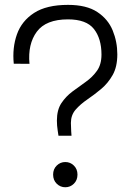

<svg xmlns="http://www.w3.org/2000/svg" viewBox="-20 -761 544 788"><path d="M220 -204Q220 -204 216.8 -225Q213.5 -246 213.5 -266Q213.5 -310 232 -337.8Q250.5 -365.5 277.8 -385.8Q305 -406 332.2 -425.2Q359.5 -444.5 378 -470.5Q396.5 -496.5 396.5 -537Q396.5 -602.5 365.5 -642Q334.5 -681.5 259 -681.5Q168.5 -681.5 131 -630.8Q93.5 -580 101 -499L36.5 -499.5Q30 -565 49.5 -620Q69 -675 120 -708Q171 -741 259 -741Q335 -741 379.2 -711.8Q423.5 -682.5 442.5 -636Q461.5 -589.5 461.5 -538Q461.5 -486.5 442.2 -452.8Q423 -419 394.8 -395.5Q366.5 -372 338 -352.5Q309.5 -333 290.2 -310.8Q271 -288.5 271 -256.5Q271 -240.5 272.2 -222.2Q273.5 -204 273.5 -204ZM248 7.5Q227.5 7.5 212.8 -7Q198 -21.5 198 -44.5Q198 -67 212.8 -81.5Q227.5 -96 248 -96Q268.5 -96 283.2 -81.5Q298 -67 298 -44.5Q298 -21.5 283.2 -7Q268.5 7.5 248 7.5Z"/></svg>

Font: Spline Sans Light
Style: Regular
Weight: 300
Designer: Eben Sorkin, Mirko Velimirovic
Foundry: Sorkin Type
Version: Version 1.000; ttfautohint (v1.8.3)